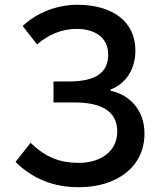

<svg xmlns="http://www.w3.org/2000/svg" viewBox="-20 -770 667 804"><path d="M311 14C464 14 585 -67 585 -211C585 -308 524 -373 443 -390V-395C510 -421 547 -483 547 -559C547 -678 453 -750 304 -750C215 -750 132 -715 75 -661L135 -584C182 -624 237 -649 301 -649C377 -649 433 -613 433 -542C433 -469 386 -429 269 -429H204V-341H291C407 -341 471 -303 471 -219C471 -135 400 -88 310 -88C231 -88 171 -111 108 -172L45 -92C120 -18 208 14 311 14Z"/></svg>

Font: GenYoGothic2 TW M
Style: Regular
Weight: 500
Version: Version 2.100;PS 2.1;hotconv 16.6.51;makeotf.lib2.5.65220 DE